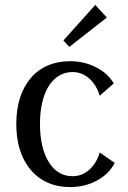

<svg xmlns="http://www.w3.org/2000/svg" viewBox="-20 -748 517 778"><path d="M264 10Q197 10 148 -21.5Q99 -53 72.5 -110.5Q46 -168 46 -246Q46 -305 61 -351.5Q76 -398 104.5 -431.5Q133 -465 173.5 -482.5Q214 -500 264 -500Q321 -500 369 -475.5Q417 -451 441 -410L384 -360Q371 -404 341.5 -430Q312 -456 274 -456Q250 -456 229.5 -446.5Q209 -437 192.5 -419Q176 -401 165 -375.5Q154 -350 148 -317.5Q142 -285 142 -246Q142 -149 177.5 -91.5Q213 -34 274 -34Q312 -34 341.5 -60Q371 -86 384 -130L445 -88Q422 -43 373 -16.5Q324 10 264 10ZM261 -558 237 -584 366 -728 413 -677Z"/></svg>

Font: Sutasoma
Style: Regular
Weight: 400
Designer: Izhar Fathurrohim, Akbar Rohmanto, Arusyal Khofiqoini
Foundry: Kiwari Kolektiv
Version: Version 1.102